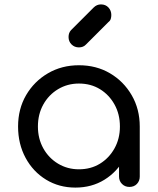

<svg xmlns="http://www.w3.org/2000/svg" viewBox="-20 -847 716 871"><path d="M322 4Q248 4 189 -32Q130 -68 96 -131Q62 -194 62 -273Q62 -353 98.5 -415.5Q135 -478 197.5 -514.5Q260 -551 338 -551Q417 -551 479 -514.5Q541 -478 577.5 -415Q614 -352 614 -273L578 -265Q578 -189 544.5 -128Q511 -67 453.5 -31.5Q396 4 322 4ZM338 -79Q392 -79 433.5 -104.5Q475 -130 499.5 -174Q524 -218 524 -273Q524 -329 499.5 -373Q475 -417 433.5 -442.5Q392 -468 338 -468Q286 -468 243.5 -442.5Q201 -417 176.5 -373Q152 -329 152 -273Q152 -218 176.5 -174Q201 -130 243.5 -104.5Q286 -79 338 -79ZM567 1Q547 1 533.5 -12.5Q520 -26 520 -46V-205L539 -302L614 -273V-46Q614 -26 601 -12.5Q588 1 567 1ZM338 -632Q318 -632 304.5 -645.5Q291 -659 291 -679Q291 -698 302 -710L405 -813Q419 -827 438 -827Q459 -827 472 -813Q485 -799 485 -779Q485 -770 482.5 -761.5Q480 -753 472 -747L370 -645Q358 -632 338 -632Z"/></svg>

Font: Comfortaa SemiBold
Style: Regular
Weight: 600
Designer: Johan Aakerlund
Foundry: Johan Aakerlund
Version: Version 3.104; ttfautohint (v1.8.1.43-b0c9)